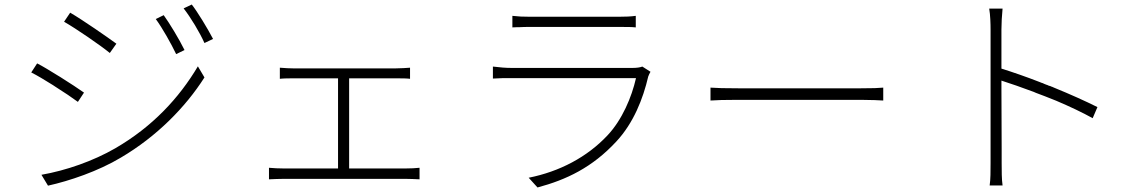

<svg xmlns="http://www.w3.org/2000/svg" viewBox="-20 -799 5040 848"><path d="M921 -627C896 -675 852 -747 827 -779L791 -762C823 -721 862 -656 883 -609L921 -627ZM494 -606C456 -634 345 -711 290 -743L263 -703C317 -672 422 -600 465 -565L494 -606ZM795 -578C771 -627 727 -699 703 -732L668 -715C698 -674 736 -606 758 -560L795 -578ZM351 -390C330 -405 289 -432 246 -459L236 -465C202 -486 168 -507 144 -519L118 -479C144 -466 179 -445 214 -423L223 -417C263 -392 301 -366 324 -349L351 -390ZM514 -103C672 -196 799 -325 883 -457L854 -506C771 -366 653 -239 489 -144C392 -88 272 -46 163 -27L192 21C287 0 414 -43 514 -103Z M1833 -58C1814 -56 1795 -55 1773 -55H1522V-453H1733C1754 -453 1774 -453 1791 -451V-500C1773 -499 1753 -497 1728 -497H1275C1263 -497 1237 -498 1216 -500V-451C1234 -453 1259 -453 1272 -453H1473V-55H1231C1210 -55 1190 -56 1168 -58V-7C1191 -8 1211 -9 1231 -9H1773C1788 -9 1814 -8 1833 -7V-58Z M2788 -729C2766 -726 2743 -725 2712 -725H2321C2290 -725 2268 -726 2243 -729V-678C2251 -678 2259 -679 2267 -679H2276C2290 -680 2304 -680 2321 -680H2722C2749 -680 2769 -680 2788 -678V-729ZM2703 -175C2778 -256 2820 -362 2843 -461C2845 -467 2849 -475 2853 -482L2817 -505C2807 -501 2791 -499 2774 -499H2239C2215 -499 2189 -501 2157 -505V-452C2185 -454 2210 -454 2231 -454H2789C2770 -370 2728 -270 2663 -201C2573 -105 2451 -41 2315 -14L2354 29C2481 -5 2596 -59 2703 -175Z M3881 -412C3861 -410 3835 -409 3783 -409H3240C3181 -409 3144 -410 3118 -412V-355C3144 -357 3182 -358 3234 -358H3784C3830 -358 3863 -356 3881 -355V-412Z M4403 -443C4443 -430 4493 -413 4546 -393L4555 -389C4582 -379 4608 -369 4635 -358L4645 -354C4704 -329 4761 -302 4806 -277L4827 -326C4773 -353 4706 -383 4635 -412L4626 -416C4624 -416 4622 -417 4621 -418L4611 -421C4608 -423 4604 -424 4601 -425L4591 -429C4588 -431 4585 -432 4581 -433L4571 -437C4512 -460 4454 -480 4403 -496V-669C4403 -693 4405 -733 4408 -761H4349C4354 -732 4355 -693 4355 -669V-79C4355 -44 4355 -6 4351 20H4408C4404 -7 4404 -46 4404 -79V-106V-109V-122V-126V-133V-137V-145C4404 -207 4403 -307 4403 -408V-429C4403 -433 4403 -438 4403 -443Z"/></svg>

Font: Glow Sans SC Normal Light
Style: Regular
Weight: 300
Designer: Ryoko NISHIZUKA (kana, bopomofo & ideographs); Paul D. Hunt (Latin, Greek & Cyrillic); Sandoll Communications, Soo-young
Version: Version 0.93